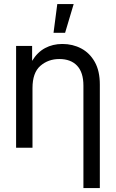

<svg xmlns="http://www.w3.org/2000/svg" viewBox="-20 -748 587 972"><path d="M144.5 -301.8V0H61.5V-515.6H142.6V-439.9Q169.4 -483.9 208.3 -504.6Q247.1 -525.4 295.9 -525.4Q348.1 -525.4 391.1 -502.7Q434.1 -480 459.7 -434.6Q485.4 -389.2 485.4 -320.3V204.1H402.3V-314.5Q402.3 -381.3 370.4 -415.3Q338.4 -449.2 280.3 -449.2Q224.1 -449.2 184.3 -414.6Q144.5 -379.9 144.5 -301.8ZM251 -582 270 -727.5H353L309.6 -582Z"/></svg>

Font: Inter Display
Style: Regular
Weight: 400
Designer: Rasmus Andersson
Foundry: rsms
Version: Version 4.001;git-9221beed3